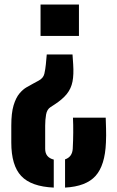

<svg xmlns="http://www.w3.org/2000/svg" viewBox="-20 -620 520 850"><path d="M301 -379 304 -335Q307 -290 301 -259Q295 -228 275.8 -204Q256.5 -180 221 -157L204 -146Q188 -136 184 -112.8Q180 -89.5 180 -64V39Q180 77 218 86.5V210.5Q118 206 74 159.2Q30 112.5 30 11V-64Q30 -120 40.2 -153.8Q50.5 -187.5 66 -206Q81.5 -224.5 98 -233.8Q114.5 -243 127 -250L151 -263Q172 -274 176.5 -294Q181 -314 183 -335L187 -379ZM448 -99Q448.5 -78 449.5 -50Q450.5 -22 449 11Q445 112 403 158.8Q361 205.5 268 210.5V85.5Q299.5 75 302 39Q304 1 304.2 -33.2Q304.5 -67.5 303 -99ZM329.5 -600V-461H159.5V-600Z"/></svg>

Font: Big Shoulders Stencil Display Black
Style: Regular
Weight: 900
Designer: Patric King
Foundry: XO Type Co
Version: Version 1.000